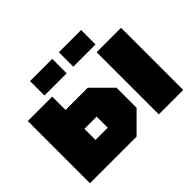

<svg xmlns="http://www.w3.org/2000/svg" viewBox="-152 -977 1223 1223"><g transform="rotate(-45 460.0 -365.0)"><path d="M40 0V-560H260V-440H460L590 -310V-130L460 0ZM260 -170H370V-270H260ZM660 0V-560H880V0ZM230 -600V-730H430V-600ZM490 -600V-730H690V-600Z"/></g></svg>

Font: Tektur Black
Style: Regular
Weight: 900
Designer: Adam Jagosz
Foundry: Adam Jagosz
Version: Version 1.005;gftools[0.9.30]